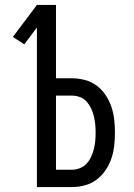

<svg xmlns="http://www.w3.org/2000/svg" viewBox="-20 -755 540 775"><path d="M129 0V-644L78 -576L32 -606L129 -735H206V-439H271Q297 -439 323 -432Q349 -425 370 -409.5Q391 -394 406 -371.5Q421 -349 429.5 -324Q438 -299 441 -272.5Q444 -246 444 -220Q444 -193 441 -166.5Q438 -140 429.5 -115Q421 -90 406 -68Q391 -46 370 -30Q349 -14 323 -7Q297 0 271 0ZM271 -70Q287 -70 303 -76.5Q319 -83 330 -95Q341 -107 348 -122.5Q355 -138 359 -154Q363 -170 364.5 -186.5Q366 -203 366 -220Q366 -236 364.5 -252.5Q363 -269 359 -285.5Q355 -302 348 -317Q341 -332 330 -344.5Q319 -357 303 -363Q287 -369 271 -369H206V-70Z"/></svg>

Font: Iosevka Fixed
Style: Regular
Weight: 400
Monospace: yes
Designer: Belleve Invis
Foundry: Belleve Invis
Version: Version 33.2.4